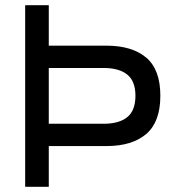

<svg xmlns="http://www.w3.org/2000/svg" viewBox="-20 -720 670 740"><path d="M77 0V-700H168V-544H390Q489 -544 543.5 -498Q598 -452 598 -351Q598 -250 543.5 -203.5Q489 -157 390 -157H168V0ZM168 -243H379Q439 -243 470.5 -268.5Q502 -294 502 -351Q502 -407 470.5 -432.5Q439 -458 379 -458H168Z"/></svg>

Font: Zen Kaku Gothic New Medium
Style: Regular
Weight: 500
Designer: Yoshimichi Ohira
Foundry: Positype
Version: Version 1.002